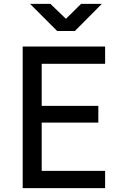

<svg xmlns="http://www.w3.org/2000/svg" viewBox="-20 -970 640 990"><path d="M97 0V-730H522V-641H195V-424H487V-338H195V-89H522V0ZM275 -810 135 -950H240L320 -873L398 -950H505L366 -810Z"/></svg>

Font: Tiny Medium
Style: Regular
Weight: 500
Monospace: yes
Designer: Philipp Nurullin, Konstantin Bulenkov
Foundry: JetBrains
Version: Version 2.251; ttfautohint (v1.8.4.7-5d5b)